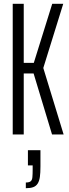

<svg xmlns="http://www.w3.org/2000/svg" viewBox="-20 -708 362 1011"><path d="M47 0V-688H105V-377H158L255 -688H313L208 -350L315 0H254L157 -321H105V0ZM116 283V253Q133 253 141 247Q149 241 150.5 225.5Q152 210 152 185V163H127V83H193V168Q193 202 190 223.5Q187 245 178.5 258.5Q170 272 155 277.5Q140 283 116 283Z"/></svg>

Font: Saira UltraCondensed
Style: Regular
Weight: 400
Width: 1
Designer: Hector Gatti with collaboration of the Omnibus-Type team
Foundry: Omnibus-Type
Version: Version 1.101